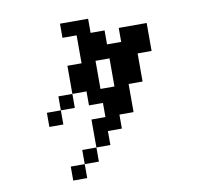

<svg xmlns="http://www.w3.org/2000/svg" viewBox="-95 -879 1190 1123"><g transform="rotate(-10 500.0 -317.5)"><path d="M500 -359.4H583V-526.4H500ZM167 -192.4V-276.4H250V-192.4ZM417 -26.4V-192.4H500V-276.4H417V-359.4H333V-526.4H417V-692.4H333V-776.4H500V-692.4H583V-609.4H667V-692.4H833V-526.4H750V-359.4H667V-192.4H583V-109.4H500V-26.4ZM417 -26.4V57.6H333V-26.4ZM333 57.6V140.6H250V57.6ZM333 -359.4V-276.4H250V-359.4Z"/></g></svg>

Font: KH Dot Dougenzaka 12
Style: Regular
Weight: 400
Designer: Original version for X68000 by Keitarou Hiraki (http://hp.vector.co.jp/authors/VA000874/) / TrueType conversion by Homem
Version: Version 1.00.20150527